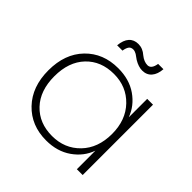

<svg xmlns="http://www.w3.org/2000/svg" viewBox="-187 -880 1048 1048"><g transform="rotate(45 336.5 -356.5)"><path d="M54.2 -272Q54.2 -398.9 127.2 -474.4Q200.2 -549.8 315.9 -549.8Q401.9 -549.8 461.9 -508.1Q522 -466.3 545.9 -400.9V-543H590.8V0H545.9V-143.1Q522.5 -77.1 461.9 -34.7Q401.4 7.8 315.9 7.8Q200.7 7.8 127.4 -68.8Q54.2 -145.5 54.2 -272ZM545.9 -272Q545.9 -378.9 482.2 -445.1Q418.5 -511.2 321.8 -511.2Q222.2 -511.2 161.1 -447Q100.1 -382.8 100.1 -272Q100.1 -161.1 161.1 -96.7Q222.2 -32.2 321.8 -32.2Q418.9 -32.2 482.4 -97.9Q545.9 -163.6 545.9 -272ZM264.2 -633.8H223.1Q227.1 -676.8 246.8 -699Q266.6 -721.2 300.8 -721.2Q334.5 -721.2 362.8 -695.8Q390.1 -673.8 417 -673.8Q445.8 -673.8 453.1 -720.2H494.1Q491.2 -679.2 471.2 -656Q451.2 -632.8 417 -632.8Q388.2 -632.8 355 -652.8Q350.1 -655.8 341.3 -662.4Q332.5 -668.9 327.9 -671.9Q323.2 -674.8 315.9 -677.5Q308.6 -680.2 301.8 -680.2Q284.2 -680.2 275.9 -668.2Q267.6 -656.2 264.2 -633.8Z"/></g></svg>

Font: SVN-Poppins ExtraLight
Style: Regular
Weight: 200
Designer: Ninad Kale (Devanagari), Jonny Pinhorn (Latin)
Foundry: Indian Type Foundry
Version: Version 3.002 2017